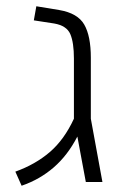

<svg xmlns="http://www.w3.org/2000/svg" viewBox="-20 -581 395 613"><path d="M49 12 29 -33Q93 -56 139 -95.5Q185 -135 216 -202V-203V-394Q216 -445 204.5 -472Q193 -499 153 -506L88 -516L96 -561L169 -549Q228 -539 249 -502.5Q270 -466 270 -397V-202L307 0H254L227 -145Q196 -85 151.5 -46.5Q107 -8 49 12Z"/></svg>

Font: Assistant Light
Style: Regular
Weight: 300
Designer: Hebrew By Ben Nathan, Latin by Paul Hunt
Version: Version 3.000